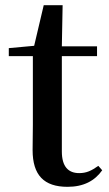

<svg xmlns="http://www.w3.org/2000/svg" viewBox="-20 -706 422 742"><path d="M241 16C303 16 346 -7 375 -48L360 -65C333 -46 314 -37 286 -37C244 -37 219 -62 219 -121V-489H355V-527H219L222 -686H149L112 -529L14 -520V-489H107V-223C107 -185 106 -161 106 -126C106 -29 150 16 241 16Z"/></svg>

Font: Noto Serif CJK JP SemiBold
Style: Regular
Weight: 600
Designer: Ryoko NISHIZUKA 西塚涼子 (kana & ideographs); Frank Grießhammer (Latin, Greek & Cyrillic); Wenlong ZHANG 张文龙 (bopomofo); San
Foundry: Adobe
Version: Version 2.001;hotconv 1.1.0;makeotfexe 2.6.0